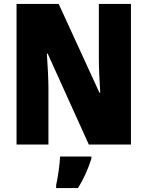

<svg xmlns="http://www.w3.org/2000/svg" viewBox="-20 -734 749 975"><path d="M645 0V-714H482V-436C482 -391 485 -327 489 -263H485L278 -714H64V0H226V-281C226 -325 223 -393 218 -462H222L431 0ZM444 72V61H285C284 100 273 171 265 207V221H376C406 173 427 125 444 72Z"/></svg>

Font: Noto Sans Georgian Condensed Black
Style: Regular
Weight: 900
Width: 3
Designer: Monotype Design Team, Akaki Razmadze
Foundry: Google LLC
Version: Version 2.005